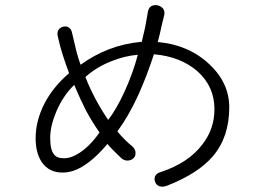

<svg xmlns="http://www.w3.org/2000/svg" viewBox="-20 -771 1040 734"><path d="M544.9 -722.7Q541 -698.2 535.2 -668Q531.2 -649.4 523.4 -617.2L522.5 -611.3Q456.1 -605.5 397.5 -583Q338.9 -560.5 288.1 -523.4Q280.3 -543.9 272.5 -573.2Q268.6 -588.9 259.8 -627L254.9 -647.5Q252 -661.1 241.2 -667Q232.4 -671.9 220.7 -668.9Q210 -666 203.1 -656.2Q197.3 -645.5 201.2 -630.9Q209 -593.8 220.7 -558.6Q228.5 -533.2 244.1 -491.2Q183.6 -439.5 150.4 -376Q116.2 -309.6 116.2 -242.2Q116.2 -186.5 139.6 -151.4Q167 -111.3 218.8 -111.3Q256.8 -111.3 293.9 -133.8Q339.8 -160.2 390.6 -220.7Q402.3 -207 418 -191.4Q431.6 -177.7 445.3 -165Q457 -156.2 469.7 -157.2Q482.4 -158.2 491.2 -167Q499 -174.8 498 -187.5Q498 -200.2 485.4 -211.9Q472.7 -221.7 457 -237.3Q442.4 -252 428.7 -268.6Q471.7 -327.1 508.8 -408.2Q540 -476.6 568.4 -563.5Q670.9 -554.7 735.4 -498Q799.8 -440.4 799.8 -353.5Q799.8 -277.3 752.9 -217.8Q700.2 -148.4 594.7 -113.3Q579.1 -109.4 573.2 -97.7Q568.4 -86.9 573.2 -75.2Q577.1 -64.5 587.9 -59.6Q600.6 -54.7 617.2 -60.5Q737.3 -107.4 793.9 -173.8Q856.4 -247.1 856.4 -360.4Q856.4 -455.1 779.3 -526.4Q701.2 -599.6 583 -610.4Q585.9 -622.1 590.8 -640.6Q593.8 -652.3 598.6 -675.8L608.4 -715.8Q610.4 -729.5 602.5 -739.3Q594.7 -748 581.1 -751Q568.4 -752.9 557.6 -747.1Q546.9 -739.3 544.9 -722.7ZM506.8 -561.5Q488.3 -491.2 456.1 -420.9Q425.8 -354.5 393.6 -312.5Q368.2 -349.6 345.7 -391.6Q321.3 -437.5 306.6 -476.6Q348.6 -514.6 406.2 -537.1Q457 -557.6 506.8 -561.5ZM263.7 -446.3Q288.1 -388.7 308.6 -348.6Q333 -303.7 360.4 -264.6Q325.2 -213.9 285.2 -187.5Q252.9 -166 224.6 -166Q197.3 -166 186.5 -180.7Q171.9 -198.2 171.9 -244.1Q171.9 -289.1 195.3 -344.7Q221.7 -406.2 263.7 -446.3Z"/></svg>

Font: GulimChe
Style: Regular
Weight: 400
Monospace: yes
Version: Version 2.21